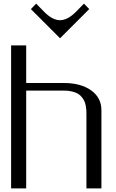

<svg xmlns="http://www.w3.org/2000/svg" viewBox="-20 -1043 644 1063"><path d="M312.5 -831.1 150.9 -992.7 180.2 -1022.9 224.1 -978Q270 -931.2 312.5 -931.2Q354.5 -931.2 400.9 -978L444.8 -1022.9L474.1 -992.7ZM125 -791.5V-583.5Q125 -583.5 333.5 -583.5Q426.8 -583.5 484.1 -543Q541.5 -502.4 541.5 -433.1V0H458.5V-410.6Q458.5 -423.8 458 -433.3Q457.5 -442.9 454.8 -457.5Q452.1 -472.2 447.3 -482.7Q442.4 -493.2 433.1 -505.1Q423.8 -517.1 411.1 -524.4Q398.4 -531.7 378.4 -536.6Q358.4 -541.5 333.5 -541.5H125V0H41.5V-791.5Z"/></svg>

Font: Gputeks
Style: Regular
Weight: 500
Version: Version 0.9